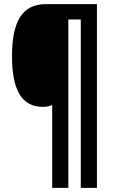

<svg xmlns="http://www.w3.org/2000/svg" viewBox="-20 -780 545 927"><path d="M448 127V-760H200C87 -760 38 -675 38 -509C38 -345 85 -264 187 -264C204 -264 219 -267 232 -273V127H310V-686H370V127Z"/></svg>

Font: Noto Sans Lao UI ExtCond ExtBd
Style: Regular
Weight: 800
Width: 2
Designer: Monotype Design Team
Foundry: Monotype Imaging Inc.
Version: Version 2.000